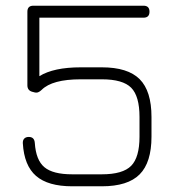

<svg xmlns="http://www.w3.org/2000/svg" viewBox="-20 -653 611 673"><path d="M233 0Q148.5 0 106.5 -36.2Q64.5 -72.5 60 -151Q59.5 -161.5 65 -167.2Q70.5 -173 81 -173Q100.5 -173 102 -152Q106 -91.5 135.8 -66.8Q165.5 -42 233 -42H337Q410.5 -42 439.8 -71.8Q469 -101.5 469 -174V-243Q469 -316 439.8 -345.5Q410.5 -375 337 -375H263Q163 -375 126 -338Q120 -332 113.5 -329.5Q107 -327 98 -330L94 -331Q76 -335.5 76 -354V-612Q76 -633 97 -633H483Q504 -633 504 -612Q504 -591 483 -591H118V-386Q168 -417 263 -417H337Q428 -417 469.5 -375.5Q511 -334 511 -243V-174Q511 -83.5 469.5 -41.8Q428 0 337 0Z"/></svg>

Font: Jura Light Light
Style: Regular
Weight: 300
Version: Version 5.106